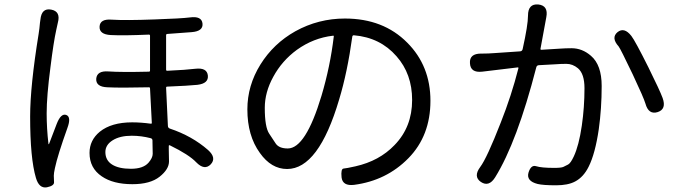

<svg xmlns="http://www.w3.org/2000/svg" viewBox="-20 -801 3040 860"><path d="M190 38Q155 44 141 -4Q115 -91 115 -279Q115 -415 153 -649Q157 -674 159 -699L161 -713Q166 -766 209 -758Q253 -750 239 -699Q237 -692 232 -667Q220 -613 206 -500Q189 -371 189 -293Q189 -226 197 -157Q198 -152 200 -157L234 -246Q253 -295 277 -286Q300 -277 282 -228Q238 -105 226 -48Q221 -25 221 -14Q221 -3 222 14Q224 31 190 38ZM573 24Q487 24 436 -11Q381 -48 381 -116Q381 -173 427 -211Q479 -253 572 -253Q611 -253 655 -247Q660 -246 660 -251L652 -405Q652 -410 647 -410Q519 -407 461 -410Q409 -412 411 -448Q414 -485 466 -481Q523 -477 647 -480Q652 -480 652 -485V-641Q652 -646 647 -646Q533 -641 476 -644Q424 -647 426 -682Q428 -717 480 -713Q540 -709 674 -714Q792 -718 831 -723Q883 -730 887 -696Q891 -661 838 -657L730 -649Q724 -649 724 -643V-489Q724 -484 729 -484Q815 -488 855 -493Q907 -499 911 -463Q915 -427 864 -421Q826 -417 729 -413Q724 -413 724 -408L732 -238Q732 -228 741 -225Q840 -192 912 -129Q951 -94 924 -65Q896 -36 859 -74Q827 -108 741 -150Q736 -152 736 -147V-130Q737 -104 737 -78Q737 -43 695 -9.5Q653 24 573 24ZM645 -72Q664 -94 664 -112Q664 -138 663 -164V-171Q663 -180 655 -182Q613 -193 570 -193Q517 -193 484.5 -172.5Q452 -152 452 -120Q452 -83 482 -64Q512 -45 566.5 -45Q621 -45 645 -72Z M1566 27Q1515 33 1510 -6Q1506 -45 1519 -46Q1532 -47 1572 -56Q1679 -80 1747 -151Q1826 -232 1826 -353Q1826 -470 1756 -549Q1683 -633 1565 -643Q1559 -643 1558 -637Q1536 -477 1499 -355Q1407 -44 1266 -44Q1195 -44 1144 -116Q1088 -193 1088 -311Q1088 -418 1146.5 -512Q1205 -606 1303 -661Q1406 -718 1525 -718Q1697 -718 1804 -610Q1908 -506 1908 -349.5Q1908 -193 1809.5 -92.5Q1711 8 1566 27ZM1269 -136Q1349 -136 1420 -372Q1459 -503 1475 -637Q1476 -642 1471 -641Q1384 -631 1310 -578Q1243 -529 1204 -457Q1166 -388 1166 -318Q1166 -231 1186 -202Q1201 -180 1215 -158Q1230 -136 1269 -136Z M2198 -7Q2170 38 2134 14Q2099 -10 2131 -53Q2161 -93 2223 -252Q2271 -373 2302 -495Q2303 -500 2298 -499L2140 -480Q2087 -474 2085 -518Q2082 -561 2135 -561H2142Q2167 -561 2192 -563L2310 -571Q2319 -572 2321 -581Q2345 -689 2345 -731Q2345 -785 2391 -781Q2437 -776 2427 -724L2401 -583Q2400 -578 2405 -578L2486 -583Q2513 -585 2540 -585Q2588 -585 2627 -551Q2675 -510 2675 -416Q2675 -315 2662 -222Q2646 -113 2617 -55Q2594 -8 2556 12Q2524 29 2471 29Q2413 29 2388 23Q2337 10 2347 -27Q2358 -64 2381.5 -56.5Q2405 -49 2463 -49Q2494 -49 2503.5 -53.5Q2513 -58 2524.5 -64Q2536 -70 2550 -100Q2573 -149 2586 -238Q2598 -320 2598 -406Q2598 -470 2569 -495Q2545 -515 2517 -515Q2492 -515 2467 -513L2393 -509Q2384 -508 2382 -499Q2296 -165 2198 -7ZM2926 -299Q2885 -286 2871 -337Q2863 -364 2814 -468Q2759 -583 2751 -593Q2716 -632 2746 -657Q2776 -681 2808 -640Q2825 -618 2884 -500Q2936 -395 2948 -362Q2966 -312 2926 -299Z"/></svg>

Font: Resource Han Rounded KR
Style: Regular
Weight: 400
Designer: Cyano Hao (round all glyphs); Ryoko NISHIZUKA 西塚涼子 (kana, bopomofo & ideographs); Paul D. Hunt (Latin, Greek & Cyrillic)
Foundry: Cyano Hao
Version: 0.990